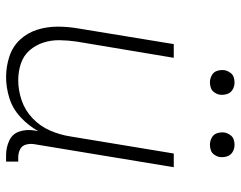

<svg xmlns="http://www.w3.org/2000/svg" viewBox="-98 -666 773 616"><g transform="rotate(90 288.0 -358.5)"><path d="M228 8Q261 8 295 -2.5Q329 -13 356.5 -38.5Q384 -64 401 -95L399 -82Q395 -57 402.5 -34.5Q410 -12 432 -2Q454 8 478 8H499V-31H485Q471 -31 459.5 -37Q448 -43 444.5 -55.5Q441 -68 443 -82L517 -530H473L418 -197Q413 -165 399.5 -133.5Q386 -102 360.5 -77.5Q335 -53 302.5 -42Q270 -31 238 -31Q238 -31 238 -31Q238 -31 238 -31Q210 -31 184.5 -39.5Q159 -48 142 -67.5Q125 -87 117 -112Q109 -137 109.5 -164.5Q110 -192 114 -219L166 -530H122L72 -225Q66 -191 66 -157Q66 -123 76 -91.5Q86 -60 108 -36.5Q130 -13 162 -2.5Q194 8 228 8ZM445 -646Q454 -646 462.5 -649Q471 -652 476.5 -659.5Q482 -667 484 -676Q486 -688 482.5 -700Q479 -712 468.5 -718.5Q458 -725 445 -725Q436 -725 427.5 -722Q419 -719 413.5 -711Q408 -703 406 -695Q404 -682 407.5 -670Q411 -658 422 -652Q433 -646 445 -646ZM245 -646Q254 -646 262.5 -649Q271 -652 276.5 -659.5Q282 -667 284 -676Q286 -688 282.5 -700Q279 -712 268.5 -718.5Q258 -725 245 -725Q236 -725 227.5 -722Q219 -719 213.5 -711Q208 -703 206 -695Q204 -682 207.5 -670Q211 -658 222 -652Q233 -646 245 -646Z"/></g></svg>

Font: Iosevka Sparkle Extralight
Style: Italic
Weight: 200
Italic angle: -9°
Designer: Belleve Invis
Foundry: Belleve Invis
Version: Version 4.5.0; ttfautohint (v1.8.3)